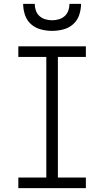

<svg xmlns="http://www.w3.org/2000/svg" viewBox="-20 -975 540 995"><path d="M75 0V-55H220V-680H75V-735H425V-680H280V-55H425V0ZM250 -815Q221 -815 192 -822.5Q163 -830 141 -849.5Q119 -869 109.5 -897.5Q100 -926 100 -955H160Q160 -937 166 -920Q172 -903 185 -891.5Q198 -880 215 -875Q232 -870 250 -870Q268 -870 285 -875Q302 -880 315 -891.5Q328 -903 334 -920Q340 -937 340 -955H400Q400 -926 390.5 -897.5Q381 -869 359 -849.5Q337 -830 308 -822.5Q279 -815 250 -815Z"/></svg>

Font: Iosevka Curly Slab Light
Style: Regular
Weight: 300
Monospace: yes
Designer: Belleve Invis
Foundry: Belleve Invis
Version: Version 22.1.2; ttfautohint (v1.8.4)